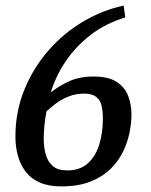

<svg xmlns="http://www.w3.org/2000/svg" viewBox="-20 -652 537 685"><path d="M198 13Q153 13 121.5 -1Q90 -15 71.5 -39.5Q53 -64 44 -96Q35 -128 35 -165Q35 -253 66.5 -331Q98 -409 152.5 -471.5Q207 -534 276.5 -575Q346 -616 421 -632L427 -590Q356 -568 303.5 -527.5Q251 -487 215.5 -435Q180 -383 161 -322Q188 -344 225.5 -361.5Q263 -379 314 -379Q367 -379 396 -360Q425 -341 437 -310.5Q449 -280 449 -243Q449 -215 442.5 -181Q436 -147 420 -113Q404 -79 375.5 -50.5Q347 -22 303.5 -4.5Q260 13 198 13ZM220 -44Q265 -44 293 -69Q321 -94 334 -136Q347 -178 347 -229Q347 -254 342.5 -274.5Q338 -295 323 -306.5Q308 -318 280 -318Q250 -318 224 -307.5Q198 -297 178.5 -282Q159 -267 146 -255Q141 -230 138.5 -204.5Q136 -179 136 -157Q136 -126 143.5 -100Q151 -74 169 -59Q187 -44 220 -44Z"/></svg>

Font: Manuale Medium
Style: Italic
Weight: 500
Italic angle: -11°
Version: Version 1.002